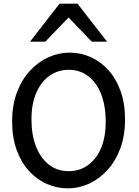

<svg xmlns="http://www.w3.org/2000/svg" viewBox="-20 -1011 757 1043"><path d="M554.2 -349.1Q554.2 -437 529.1 -500.2Q503.9 -563.5 458.7 -597.7Q413.6 -631.8 353.5 -631.8Q294.4 -631.8 248.5 -599.1Q202.6 -566.4 176.8 -506.1Q150.9 -445.8 150.9 -363.8Q150.9 -276.9 176.3 -213.4Q201.7 -149.9 247.1 -115.5Q292.5 -81.1 353.5 -81.1Q411.1 -81.1 456.5 -112.8Q502 -144.5 528.1 -204.6Q554.2 -264.6 554.2 -349.1ZM659.2 -361.3Q659.2 -273.4 633.3 -204.1Q607.4 -134.8 563.2 -86.7Q519 -38.6 463.6 -13.2Q408.2 12.2 348.6 12.2Q289.1 12.2 234.6 -11.7Q180.2 -35.6 137.7 -82Q95.2 -128.4 70.6 -196Q45.9 -263.7 45.9 -351.6Q45.9 -439.5 71.8 -508.5Q97.7 -577.6 142.1 -626Q186.5 -674.3 242.4 -699.7Q298.3 -725.1 358.4 -725.1Q418 -725.1 471.9 -701.2Q525.9 -677.2 568.1 -630.9Q610.4 -584.5 634.8 -516.8Q659.2 -449.2 659.2 -361.3ZM226.1 -784.7H143.1L303.7 -991.2H400.9L561.5 -784.7H478.5L352.5 -916Z"/></svg>

Font: Kanchenjunga Medium
Style: Regular
Weight: 500
Version: Version 2.001